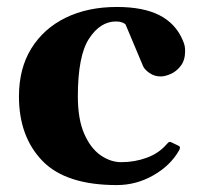

<svg xmlns="http://www.w3.org/2000/svg" viewBox="-20 -515 571 549"><path d="M314 14.2Q168 14.2 101.1 -55.2Q34.2 -124.5 34.2 -239.3Q34.2 -319.3 69.6 -376.5Q105 -433.6 168 -464.4Q231 -495.1 314 -495.1Q389.2 -495.1 435.5 -471.7Q481.9 -448.2 502.4 -400.4Q506.8 -390.1 508.1 -383.5Q509.3 -377 509.3 -368.7Q509.3 -342.8 496.8 -326.7Q484.4 -310.5 468 -303.5Q451.7 -296.4 439.5 -296.4Q421.4 -296.4 407.2 -306.4Q393.1 -316.4 389.2 -325.7L338.9 -445.3Q335.4 -448.7 328.4 -451.2Q321.3 -453.6 311.5 -453.6Q266.6 -453.6 234.6 -404.5Q202.6 -355.5 202.6 -239.3Q202.6 -174.3 220.7 -132.8Q238.8 -91.3 267.3 -71.3Q295.9 -51.3 326.7 -51.3Q365.2 -51.3 399.7 -64Q434.1 -76.7 455.6 -101.6Q458 -104 460.7 -106.9Q463.4 -109.9 468.3 -108.9L489.7 -98.6Q494.6 -96.7 494.6 -92.8Q494.6 -90.8 493.9 -88.9Q493.2 -86.9 491.7 -84.5Q467.3 -41.5 418.5 -13.7Q369.6 14.2 314 14.2Z"/></svg>

Font: Gelasio
Style: Regular
Weight: 400
Designer: Eben Sorkin
Foundry: Eben Sorkin
Version: Version 1.008